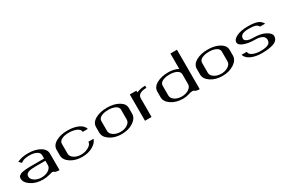

<svg xmlns="http://www.w3.org/2000/svg" viewBox="114 -1956 4687 3162"><g transform="rotate(-30 2458.0 -375.0)"><path d="M667 0Q633.8 0 611.8 -4.9Q589.8 -9.8 582 -16.1Q574.2 -22.5 564.5 -27.3Q554.7 -32.2 542 -32.2Q540 -32.2 480.5 -16.1Q420.9 0 354.5 0Q225.6 0 133.8 -60.5Q42 -121.1 42 -198.2Q42 -215.8 47.9 -229.5Q53.7 -243.2 67.4 -252.4Q81.1 -261.7 94.7 -269Q108.4 -276.4 134.8 -280.3Q161.1 -284.2 179.7 -286.6Q198.2 -289.1 233.9 -290.5Q269.5 -292 291 -292Q312.5 -292 354.5 -292H542V-354.5Q542 -403.3 488.8 -430.7Q435.5 -458 354.5 -458Q240.2 -458 192.4 -411.1L146.5 -457Q230.5 -500 353.5 -500Q487.3 -500 577.1 -448.2Q667 -396.5 667 -312.5ZM542 -250H354.5Q312.5 -250 281.2 -246.6Q250 -243.2 222.7 -234.4Q195.3 -225.6 181.2 -208.5Q167 -191.4 167 -167Q167 -115.2 221.7 -78.6Q276.4 -42 354.5 -42Q431.6 -42 486.8 -78.6Q542 -115.2 542 -167Z M1410.2 -354.5H1312.5Q1312.5 -403.3 1250 -430.7Q1187.5 -458 1104.5 -458Q1023.4 -458 970.2 -431.2Q917 -404.3 917 -354.5V-167Q917 -115.2 971.7 -78.6Q1026.4 -42 1104.5 -42Q1183.6 -42 1248 -79.1Q1312.5 -116.2 1312.5 -167H1410.2Q1387.7 -94.7 1302.2 -47.4Q1216.8 0 1104.5 0Q973.6 0 882.8 -61Q792 -122.1 792 -208V-312.5Q792 -397.5 881.8 -448.7Q971.7 -500 1104.5 -500Q1221.7 -500 1305.7 -461.9Q1389.6 -423.8 1410.2 -354.5Z M2042 -167V-354.5Q2042 -403.3 1988.8 -430.7Q1935.5 -458 1854.5 -458Q1773.4 -458 1720.2 -431.2Q1667 -404.3 1667 -354.5V-167Q1667 -115.2 1721.7 -78.6Q1776.4 -42 1854.5 -42Q1931.6 -42 1986.8 -78.6Q2042 -115.2 2042 -167ZM2167 -208Q2167 -121.1 2075.2 -60.5Q1983.4 0 1854.5 0Q1723.6 0 1632.8 -61Q1542 -122.1 1542 -208V-312.5Q1542 -397.5 1631.8 -448.7Q1721.7 -500 1854.5 -500Q1988.3 -500 2077.6 -448.2Q2167 -396.5 2167 -312.5Z M2583 -500V-458Q2504.9 -458 2460.9 -431.6Q2417 -405.3 2417 -354.5V0H2292V-500H2417V-466.8Q2497.1 -500 2583 -500Z M3333 0Q3299.8 0 3279.3 -4.9Q3258.8 -9.8 3252 -16.1Q3245.1 -22.5 3234.4 -27.3Q3223.6 -32.2 3208 -32.2Q3175.8 -32.2 3128.4 -16.1Q3081.1 0 3020.5 0Q2889.6 0 2798.8 -61Q2708 -122.1 2708 -208V-312.5Q2708 -397.5 2797.9 -448.7Q2887.7 -500 3020.5 -500Q3124 -500 3208 -458V-750H3333ZM3208 -167V-354.5Q3208 -403.3 3154.8 -430.7Q3101.6 -458 3020.5 -458Q2939.5 -458 2886.2 -431.2Q2833 -404.3 2833 -354.5V-167Q2833 -115.2 2887.7 -78.6Q2942.4 -42 3020.5 -42Q3097.7 -42 3152.8 -78.6Q3208 -115.2 3208 -167Z M3958 -167V-354.5Q3958 -403.3 3904.8 -430.7Q3851.6 -458 3770.5 -458Q3689.5 -458 3636.2 -431.2Q3583 -404.3 3583 -354.5V-167Q3583 -115.2 3637.7 -78.6Q3692.4 -42 3770.5 -42Q3847.7 -42 3902.8 -78.6Q3958 -115.2 3958 -167ZM4083 -208Q4083 -121.1 3991.2 -60.5Q3899.4 0 3770.5 0Q3639.6 0 3548.8 -61Q3458 -122.1 3458 -208V-312.5Q3458 -397.5 3547.9 -448.7Q3637.7 -500 3770.5 -500Q3904.3 -500 3993.7 -448.2Q4083 -396.5 4083 -312.5Z M4530.3 -500Q4649.4 -500 4711.9 -477.5Q4774.4 -455.1 4805.7 -395.5H4708Q4688.5 -433.6 4647 -445.8Q4605.5 -458 4530.3 -458Q4449.2 -458 4406.7 -436.5Q4364.3 -415 4364.3 -364.3Q4364.3 -337.9 4389.6 -320.8Q4415 -303.7 4448.2 -297.9Q4481.4 -292 4520.5 -292Q4663.1 -292 4748 -245.1Q4833 -198.2 4833 -146.5V-145.5Q4833 -103.5 4809.1 -74.2Q4785.2 -44.9 4739.7 -29.3Q4694.3 -13.7 4641.1 -6.8Q4587.9 0 4518.6 0Q4401.4 0 4317.4 -38.1Q4233.4 -76.2 4211.9 -145.5H4311.5Q4311.5 -96.7 4373.5 -69.3Q4435.5 -42 4518.6 -42Q4607.4 -42 4657.7 -64.5Q4708 -86.9 4708 -146.5Q4708 -250 4520.5 -250Q4409.2 -250 4324.2 -281.7Q4239.3 -313.5 4239.3 -364.3Q4239.3 -421.9 4321.3 -460.9Q4403.3 -500 4530.3 -500Z"/></g></svg>

Font: okolaks
Style: Bold
Weight: 600
Width: 8
Version: Version 000.6.0